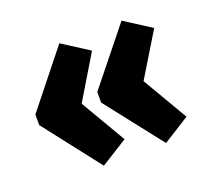

<svg xmlns="http://www.w3.org/2000/svg" viewBox="-85 -572 706 647"><g transform="rotate(-20 268.5 -248.5)"><path d="M280 -407 186 -251 281 -89 185 -29 27 -232V-270L185 -468ZM503 -407 408 -251 503 -89 408 -29 249 -232V-270L408 -468Z"/></g></svg>

Font: Exo 2.0 Extra Bold
Style: Regular
Weight: 800
Designer: Natanael Gama
Version: Version 1.001;PS 001.001;hotconv 1.0.70;makeotf.lib2.5.58329